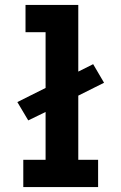

<svg xmlns="http://www.w3.org/2000/svg" viewBox="-20 -755 490 775"><path d="M74 0V-110H164V-303L94 -269L50 -343L164 -400V-625H83V-735H296V-466L356 -496L400 -421L296 -369V-110H376V0Z"/></svg>

Font: Iosevka Etoile Extrabold
Style: Regular
Weight: 800
Designer: Belleve Invis
Foundry: Belleve Invis
Version: Version 22.1.2; ttfautohint (v1.8.4)